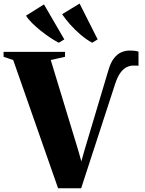

<svg xmlns="http://www.w3.org/2000/svg" viewBox="-40 -1026 790 1048"><path d="M277 1.5 32 -698.5 -20.5 -716V-743H315V-716L237 -698.5L387 -205.5L404 -145L421 -205.5L552.5 -645.5Q565 -687 583.2 -709.5Q601.5 -732 623 -741Q644.5 -750 666.5 -750Q687.5 -750 699.5 -748Q711.5 -746 716 -744V-667Q712.5 -667.5 707 -667.8Q701.5 -668 686.5 -668Q669 -668 651.5 -659.5Q634 -651 618 -629.8Q602 -608.5 589 -569.5L403 1.5ZM280.5 -793Q260.5 -803 234.8 -820Q209 -837 183 -857.8Q157 -878.5 135.5 -899.8Q114 -921 102 -940.5L200 -1002L311 -811L281.5 -793ZM463 -793Q432.5 -809 400.8 -836Q369 -863 342.2 -893.2Q315.5 -923.5 299 -948.5L394.5 -1006.5L493 -811L464 -793Z"/></svg>

Font: Merriweather 120pt Black
Style: Regular
Weight: 900
Designer: Eben Sorkin
Foundry: Eben Sorkin
Version: Version 2.100